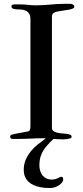

<svg xmlns="http://www.w3.org/2000/svg" viewBox="-20 -722 430 998"><path d="M308.6 212.4Q308.6 217.8 303.2 225.3Q297.9 232.9 288.8 239.5Q279.8 246.1 267.3 250.7Q254.9 255.4 240.7 255.4Q229.5 255.4 215.1 254.4Q200.7 253.4 185.5 250.2Q170.4 247.1 155.8 240.7Q141.1 234.4 129.4 223.9Q117.7 213.4 110.6 197.8Q103.5 182.1 103.5 160.2Q103.5 130.4 114.5 106.4Q125.5 82.5 141.4 63.2Q157.2 43.9 175.5 29.5Q193.8 15.1 208.5 4.4Q211.4 2.4 213.6 0.5Q215.8 -1.5 218.3 -2.9Q211.9 -3.4 205.6 -3.4Q199.2 -3.4 192.4 -3.4Q184.6 -3.4 170.7 -2.9Q156.7 -2.4 140.9 -1.7Q125 -1 109.4 -0.5Q93.8 0 82.5 0H43.9Q41.5 0 37.1 -2.4Q32.7 -4.9 32.7 -10.3Q32.7 -20 41 -22Q51.8 -24.9 60.3 -26.6Q68.8 -28.3 78.1 -30Q87.4 -31.7 98.6 -33.7Q109.9 -35.6 126.5 -39.1Q134.8 -41.5 136.5 -49.8Q138.2 -58.1 138.2 -70.8V-621.1Q138.2 -641.6 130.9 -652.1Q123.5 -662.6 112.5 -667.2Q101.6 -671.9 88.9 -672.4Q76.2 -672.9 65.2 -673.6Q54.2 -674.3 46.9 -677.2Q39.6 -680.2 39.6 -689.5Q39.6 -695.8 45.7 -697.5Q51.8 -699.2 57.1 -699.2H84.5Q96.7 -699.2 106.7 -698.5Q116.7 -697.8 125.7 -696.8Q134.8 -695.8 144.3 -695.1Q153.8 -694.3 165.5 -694.3Q189.5 -694.3 207.5 -695.6Q225.6 -696.8 242.2 -698.2Q258.8 -699.7 275.4 -700.9Q292 -702.1 312.5 -702.1H345.2Q352.1 -702.1 356.4 -699.5Q360.8 -696.8 363.3 -696.3Q365.2 -690.9 365.7 -690.4Q366.2 -689.9 366.2 -686Q366.2 -680.7 357.7 -677.2Q349.1 -673.8 338.1 -671.6Q327.1 -669.4 315.9 -668.2Q304.7 -667 299.8 -665.5Q292 -664.1 283.2 -662.8Q274.4 -661.6 267.1 -658.9Q259.8 -656.2 254.9 -651.1Q250 -646 250 -636.7V-56.6Q250 -46.4 257.6 -40.8Q265.1 -35.2 276.4 -32.5Q287.6 -29.8 301 -28.8Q314.5 -27.8 325.7 -26.4Q336.9 -24.9 344.5 -21.7Q352.1 -18.6 352.1 -11.7Q352.1 -6.3 349.1 -4.9Q346.2 -3.4 343.8 -2.4Q336.9 -0.5 327.1 1Q317.4 2.4 310.1 2.4Q294.9 2.4 282.5 1.7Q270 1 258.3 0Q241.2 16.1 227.5 31Q213.9 45.9 204.3 61.8Q194.8 77.6 189.7 95.7Q184.6 113.8 184.6 136.2Q184.6 151.4 188.5 165Q192.4 178.7 200.4 189Q208.5 199.2 220.7 205.3Q232.9 211.4 249 211.4Q259.3 211.4 267.1 209.2Q274.9 207 280.8 204.1Q286.6 201.2 291 199Q295.4 196.8 298.3 196.8Q304.7 196.8 306.6 201.9Q308.6 207 308.6 212.4Z"/></svg>

Font: IM FELL French Canon
Style: Regular
Weight: 400
Designer: Igino Marini
Foundry: Igino Marini,
Version: 3.00